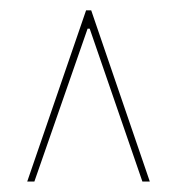

<svg xmlns="http://www.w3.org/2000/svg" viewBox="-20 -719 339 368"><path d="M267.1 -371.1H252.9L151.9 -664.1H147.9L45.9 -371.1H32.2L145 -699.2H154.8Z"/></svg>

Font: Moniqa Narrow Heading
Style: Regular
Weight: 400
Width: 4
Designer: Rajesh Rajput
Foundry: Rajesh Rajput
Version: Version 1.000